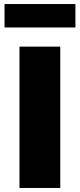

<svg xmlns="http://www.w3.org/2000/svg" viewBox="-20 -931 395 951"><path d="M76.5 0V-700H278.5V0ZM2.5 -795V-911H353.5V-795Z"/></svg>

Font: Geologica Cursive Black
Style: Regular
Weight: 900
Designer: Sindre Bremnes, Frode Helland
Foundry: Monokrom Skriftforlag AS
Version: Version 1.010;gftools[0.9.28]